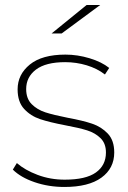

<svg xmlns="http://www.w3.org/2000/svg" viewBox="-20 -740 510 763"><path d="M31 -66 47 -92Q79 -64 129.5 -45Q180 -26 237 -26Q321 -26 361 -54.5Q401 -83 401 -134Q401 -170 379.5 -191Q358 -212 326 -222Q294 -232 240 -242Q177 -254 139.5 -266.5Q102 -279 76 -307Q50 -335 50 -385Q50 -444 98.5 -483.5Q147 -523 240 -523Q288 -523 336 -508.5Q384 -494 414 -470L397 -444Q366 -468 324.5 -480.5Q283 -493 239 -493Q162 -493 123 -463.5Q84 -434 84 -386Q84 -348 106 -326Q128 -304 160.5 -293.5Q193 -283 249 -272Q309 -261 346 -248.5Q383 -236 408.5 -209Q434 -182 434 -134Q434 -71 383 -34Q332 3 236 3Q173 3 117.5 -16Q62 -35 31 -66ZM324 -720H378L225 -607H185Z"/></svg>

Font: Montserrat Alternates ExLight
Style: Regular
Weight: 275
Designer: Julieta Ulanovsky
Foundry: Julieta Ulanovsky
Version: Version 7.200